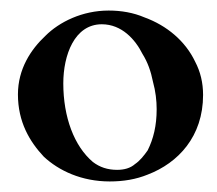

<svg xmlns="http://www.w3.org/2000/svg" viewBox="-20 -697 411 364"><path d="M14 -518C14 -465.7 36.2 -428.6 63 -400C91.6 -373.3 134.8 -353 188 -353C214 -353 238 -357 260 -366C317.9 -388.1 365 -438.3 365 -517C365 -540 360 -561 350 -580C331.4 -619.2 296.3 -648.6 254 -664C233 -673 210 -677 186 -677C135.9 -677 92.4 -655.4 66 -629C38.7 -603.4 14 -566.4 14 -518ZM100 -539C100 -592.2 121 -651 173 -651C210.9 -651 236.5 -622 250 -595C260 -579 266 -562 270 -542C275 -524 277 -506 277 -490C277 -458.8 270.9 -433.9 260 -412C253 -402 245 -392 236 -386C227 -378 215 -375 202 -375C184 -375 169 -380 156 -390C120.7 -419.9 100 -474.8 100 -539Z"/></svg>

Font: fbb
Style: Bold
Weight: 400
Designer: David J. Perry, Michael Sharpe
Version: Version 1.045